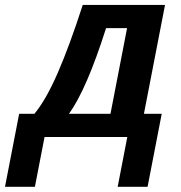

<svg xmlns="http://www.w3.org/2000/svg" viewBox="-103 -548 723 768"><path d="M405.3 -435.5H321.3Q243.2 -189.9 172.9 -92.8H338.9ZM75.2 0 36.6 199.2H-83L-26.4 -92.8H34.7Q81.1 -148.9 127.9 -256.3Q174.8 -363.8 228 -528.3H557.1L472.7 -92.8H543.9L487.3 199.2H367.7L406.2 0Z"/></svg>

Font: Liberation Mono
Style: Bold Italic
Weight: 700
Italic angle: -12°
Monospace: yes
Designer: Steve Matteson
Foundry: Ascender Corporation
Version: Version 2.1.5